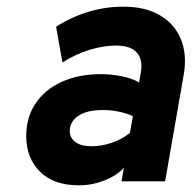

<svg xmlns="http://www.w3.org/2000/svg" viewBox="-20 -543 574 575"><path d="M216.5 12Q141 12 99.8 -28.8Q58.5 -69.5 58.5 -136Q58.5 -191.5 86.5 -233.2Q114.5 -275 165 -298Q215.5 -321 283 -321Q314.5 -321 346.2 -314.2Q378 -307.5 396.5 -296L400.5 -318Q409.5 -362 391 -384.2Q372.5 -406.5 328 -406.5Q290 -406.5 248.2 -393.8Q206.5 -381 167 -356L148 -463Q195.5 -493 245.8 -508Q296 -523 350 -523Q414 -523 458 -497.8Q502 -472.5 521.2 -426.8Q540.5 -381 530.5 -321L474.5 0H344L351 -40.5Q329.5 -17 292.5 -2.5Q255.5 12 216.5 12ZM253.5 -105Q283.5 -105 314.2 -115.2Q345 -125.5 369 -145L378 -195Q361.5 -203 337.8 -208.2Q314 -213.5 286.5 -213.5Q256 -213.5 234.2 -205.8Q212.5 -198 200.8 -184Q189 -170 189 -151Q189 -129.5 206.2 -117.2Q223.5 -105 253.5 -105Z"/></svg>

Font: Overpass ExtraBold
Style: Italic
Weight: 800
Italic angle: -10°
Designer: Delve Withrington, Dave Bailey, Thomas Jockin
Foundry: Delve Fonts LLC
Version: Version 4.000